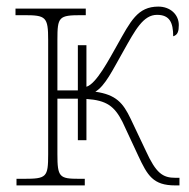

<svg xmlns="http://www.w3.org/2000/svg" viewBox="-20 -562 573 582"><path d="M30 0H237V-20H220C160 -20 154 -25 154 -95V-263H216V-137H242V-262C303 -258 327 -240 351 -193L399 -90C427 -30 444 0 511 0H524V-23H512C473 -23 453 -37 422 -105L376 -202C353 -250 332 -275 269 -284C299 -302 321 -349 354 -407C390 -471 414 -517 456 -517C494 -517 505 -494 505 -452C519 -456 522 -468 522 -486C522 -518 496 -542 460 -542C397 -542 376 -498 335 -425C310 -381 272 -308 242 -299V-425H216V-288H154V-441C154 -511 158 -516 227 -516H240V-536H27V-516H53C119 -516 126 -511 126 -441V-94C126 -25 121 -20 53 -20H30Z"/></svg>

Font: Noto Serif SemiCondensed Thin
Style: Regular
Weight: 100
Width: 4
Designer: Monotype Design Team
Foundry: Monotype Imaging Inc.
Version: Version 2.015